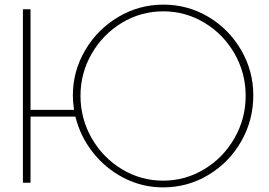

<svg xmlns="http://www.w3.org/2000/svg" viewBox="-20 -790 1162 830"><path d="M1075 -378Q1075 -270 1022.5 -178.5Q970 -87 880.5 -33.5Q791 20 685 20Q595 20 516 -20.5Q437 -61 382 -130.5Q327 -200 306 -286H112V0H79V-750H112V-315H300Q295 -350 295 -378Q295 -482 348 -572.5Q401 -663 491 -716.5Q581 -770 686 -770Q792 -770 881 -717Q970 -664 1022.5 -573.5Q1075 -483 1075 -378ZM1042 -376Q1042 -474 994 -558Q946 -642 864 -691.5Q782 -741 686 -741Q589 -741 507 -691.5Q425 -642 376.5 -558Q328 -474 328 -376Q328 -277 376.5 -192.5Q425 -108 507 -58.5Q589 -9 685 -9Q781 -9 863 -58.5Q945 -108 993.5 -192.5Q1042 -277 1042 -376Z"/></svg>

Font: Poiret One
Style: Regular
Weight: 400
Designer: Denis Masharov (denis.masharov@gmail.com), Cyreal (Charset Expansion)
Foundry: Denis Masharov
Version: Version 1.101